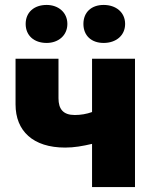

<svg xmlns="http://www.w3.org/2000/svg" viewBox="-20 -758 626 778"><path d="M400 -584C450 -584 487 -614 487 -661C487 -708 450 -738 400 -738C350 -738 318 -708 318 -661C318 -614 350 -584 400 -584ZM169 -584C216 -584 253 -614 253 -661C253 -708 216 -738 169 -738C118 -738 84 -708 84 -661C84 -614 118 -584 169 -584ZM353 0H527V-520H353V-304C331 -296 307 -292 283 -292C236 -292 217 -316 217 -360V-520H43V-335C43 -227 114 -160 244 -160C281 -160 314 -166 353 -175Z"/></svg>

Font: Fixel Display ExtraBold
Style: Regular
Weight: 800
Designer: AlfaBravo + MacPaw
Foundry: Kyrylo Tkachov, Marchela Mozhyna, Serhii Makarenko, Maria Weinstein, Zakhar Kryvoshyya
Version: Version 1.211